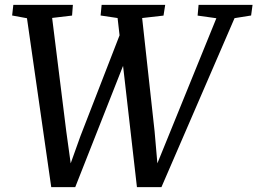

<svg xmlns="http://www.w3.org/2000/svg" viewBox="-20 -763 1056 788"><path d="M190.3 5 90.7 -688.2 29.8 -699.4 34.7 -743H279.1L275.8 -699.1L194 -689.4L252 -223.8L276.5 -46.6L254.4 -48.7L310.1 -204.3L472.6 -623L488.4 -501.2L288.8 5ZM542 5 462.6 -689 392.9 -699.4 397.1 -743H658L651.1 -699L563.4 -689L614.5 -223.8L629.9 -46.5L608.3 -49.5L674.4 -211.9L868 -688.2L791 -699L795 -743H1016.5L1010.6 -699.4L942.6 -688.5L642.6 5Z"/></svg>

Font: Merriweather Light
Style: Italic
Weight: 300
Italic angle: -7.8°
Designer: Eben Sorkin
Foundry: Eben Sorkin
Version: Version 2.101